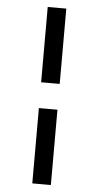

<svg xmlns="http://www.w3.org/2000/svg" viewBox="-58 -735 477 927"><g transform="rotate(5 180.5 -271.5)"><path d="M135 -209H225V156H135ZM135 -699H225V-334H135Z"/></g></svg>

Font: Faustina VF Beta
Style: Italic
Weight: 400
Italic angle: -8°
Designer: Alfonso Garcia
Foundry: Omnibus-Type
Version: Version 1.006